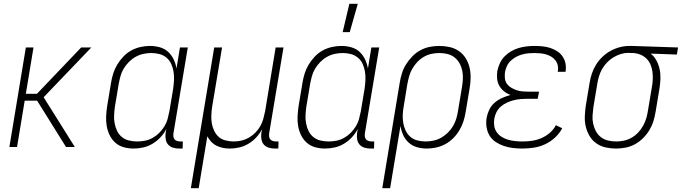

<svg xmlns="http://www.w3.org/2000/svg" viewBox="-20 -768 3562 1003"><path d="M29 0 115 -520H155L115 -278H173L404 -520H457L208 -260L371 0H325L174 -242H109L69 0Z M678 8Q651 8 626 1Q601 -6 582.5 -22.5Q564 -39 553 -61.5Q542 -84 537.5 -109.5Q533 -135 534.5 -162Q536 -189 540 -215L560 -335Q564 -360 571.5 -384Q579 -408 592.5 -430.5Q606 -453 624.5 -472.5Q643 -492 666 -504.5Q689 -517 714 -522.5Q739 -528 763 -528Q790 -528 815 -521Q840 -514 858 -497.5Q876 -481 887 -458Q898 -435 902 -410L920 -520H961L886 -71Q885 -62 886 -54Q887 -46 892 -40Q897 -34 905.5 -31.5Q914 -29 922 -29H935L934 8H915Q899 8 884 3.5Q869 -1 859 -12Q849 -23 846 -39Q843 -55 845 -71L849 -94Q837 -71 818.5 -51Q800 -31 776.5 -17Q753 -3 727.5 2.5Q702 8 678 8ZM697 -29Q717 -29 737.5 -33Q758 -37 777 -47.5Q796 -58 811.5 -73.5Q827 -89 838.5 -107.5Q850 -126 855.5 -146.5Q861 -167 865 -187L885 -307Q888 -329 889 -351Q890 -373 886.5 -394Q883 -415 874.5 -434Q866 -453 850 -466.5Q834 -480 813.5 -485.5Q793 -491 770 -491Q750 -491 729 -486.5Q708 -482 689 -471.5Q670 -461 654 -445Q638 -429 626.5 -410Q615 -391 609.5 -370.5Q604 -350 600 -329L580 -209Q577 -187 576 -165.5Q575 -144 579 -123Q583 -102 592 -83.5Q601 -65 617 -52Q633 -39 654 -34Q675 -29 697 -29Z M977 215 1099 -520H1140L1088 -209Q1085 -188 1084 -166Q1083 -144 1086.5 -123.5Q1090 -103 1099 -84.5Q1108 -66 1122.5 -53Q1137 -40 1158 -34.5Q1179 -29 1201 -29Q1221 -29 1241 -33.5Q1261 -38 1279.5 -48.5Q1298 -59 1313.5 -74.5Q1329 -90 1339.5 -108.5Q1350 -127 1355.5 -147Q1361 -167 1365 -187L1420 -520H1461L1386 -71Q1385 -62 1386 -54Q1387 -46 1392 -40Q1397 -34 1405.5 -31.5Q1414 -29 1422 -29H1435L1434 8H1415Q1399 8 1384 3.5Q1369 -1 1359 -12Q1349 -23 1346 -39Q1343 -55 1345 -71L1349 -93Q1337 -70 1319 -50.5Q1301 -31 1278.5 -17.5Q1256 -4 1231 2Q1206 8 1181 8Q1162 8 1144.5 4.5Q1127 1 1111 -7Q1095 -15 1083 -28Q1071 -41 1063 -56L1018 215Z M1770 -600 1805 -748H1849L1807 -600ZM1678 8Q1651 8 1626 1Q1601 -6 1582.5 -22.5Q1564 -39 1553 -61.5Q1542 -84 1537.5 -109.5Q1533 -135 1534.5 -162Q1536 -189 1540 -215L1560 -335Q1564 -360 1571.5 -384Q1579 -408 1592.5 -430.5Q1606 -453 1624.5 -472.5Q1643 -492 1666 -504.5Q1689 -517 1714 -522.5Q1739 -528 1763 -528Q1790 -528 1815 -521Q1840 -514 1858 -497.5Q1876 -481 1887 -458Q1898 -435 1902 -410L1920 -520H1961L1886 -71Q1885 -62 1886 -54Q1887 -46 1892 -40Q1897 -34 1905.5 -31.5Q1914 -29 1922 -29H1935L1934 8H1915Q1899 8 1884 3.5Q1869 -1 1859 -12Q1849 -23 1846 -39Q1843 -55 1845 -71L1849 -94Q1837 -71 1818.5 -51Q1800 -31 1776.5 -17Q1753 -3 1727.5 2.5Q1702 8 1678 8ZM1697 -29Q1717 -29 1737.5 -33Q1758 -37 1777 -47.5Q1796 -58 1811.5 -73.5Q1827 -89 1838.5 -107.5Q1850 -126 1855.5 -146.5Q1861 -167 1865 -187L1885 -307Q1888 -329 1889 -351Q1890 -373 1886.5 -394Q1883 -415 1874.5 -434Q1866 -453 1850 -466.5Q1834 -480 1813.5 -485.5Q1793 -491 1770 -491Q1750 -491 1729 -486.5Q1708 -482 1689 -471.5Q1670 -461 1654 -445Q1638 -429 1626.5 -410Q1615 -391 1609.5 -370.5Q1604 -350 1600 -329L1580 -209Q1577 -187 1576 -165.5Q1575 -144 1579 -123Q1583 -102 1592 -83.5Q1601 -65 1617 -52Q1633 -39 1654 -34Q1675 -29 1697 -29Z M1977 215 2068 -335Q2072 -360 2079.5 -384.5Q2087 -409 2101 -431.5Q2115 -454 2134 -473.5Q2153 -493 2176 -505.5Q2199 -518 2224.5 -523Q2250 -528 2274 -528H2275Q2303 -528 2329.5 -522Q2356 -516 2377.5 -501Q2399 -486 2413 -463.5Q2427 -441 2433 -415Q2439 -389 2438.5 -361Q2438 -333 2433 -305L2413 -185Q2409 -160 2401.5 -136Q2394 -112 2381 -89.5Q2368 -67 2349 -47.5Q2330 -28 2307 -15.5Q2284 -3 2259 2.5Q2234 8 2210 8Q2183 8 2158.5 1Q2134 -6 2115.5 -22.5Q2097 -39 2086.5 -62Q2076 -85 2072 -110L2018 215ZM2204 -29Q2224 -29 2245 -33.5Q2266 -38 2284.5 -48.5Q2303 -59 2319.5 -75Q2336 -91 2347 -110Q2358 -129 2364 -149.5Q2370 -170 2373 -191L2393 -311Q2397 -333 2398 -355Q2399 -377 2395 -397.5Q2391 -418 2381 -436.5Q2371 -455 2354.5 -468Q2338 -481 2317.5 -486Q2297 -491 2275 -491Q2254 -491 2233.5 -486.5Q2213 -482 2194 -471Q2175 -460 2160 -444Q2145 -428 2134 -409Q2123 -390 2117.5 -370Q2112 -350 2108 -329L2089 -213Q2085 -191 2084 -169Q2083 -147 2086.5 -126Q2090 -105 2099 -86Q2108 -67 2123.5 -53.5Q2139 -40 2160 -34.5Q2181 -29 2204 -29Z M2708 8Q2683 8 2658.5 5Q2634 2 2612 -5.5Q2590 -13 2570 -26Q2550 -39 2538 -58.5Q2526 -78 2522 -102.5Q2518 -127 2522 -152Q2526 -174 2536 -195Q2546 -216 2564 -231.5Q2582 -247 2603.5 -256.5Q2625 -266 2647 -272Q2628 -279 2613 -291Q2598 -303 2588.5 -319.5Q2579 -336 2577 -356.5Q2575 -377 2578 -397Q2582 -417 2591 -437Q2600 -457 2615.5 -473Q2631 -489 2650 -500Q2669 -511 2689 -517Q2709 -523 2730 -525.5Q2751 -528 2771 -528Q2792 -528 2813 -526Q2834 -524 2853 -518Q2872 -512 2889 -501.5Q2906 -491 2917.5 -475Q2929 -459 2933.5 -439Q2938 -419 2935 -398L2934 -393H2894V-397Q2897 -412 2893.5 -427Q2890 -442 2881 -453.5Q2872 -465 2859 -472.5Q2846 -480 2832 -484Q2818 -488 2802.5 -489.5Q2787 -491 2771 -491Q2755 -491 2739.5 -489.5Q2724 -488 2707.5 -483.5Q2691 -479 2675.5 -470.5Q2660 -462 2647.5 -450Q2635 -438 2628 -422.5Q2621 -407 2618 -391Q2616 -375 2617.5 -359Q2619 -343 2628 -330.5Q2637 -318 2650.5 -310Q2664 -302 2678.5 -297Q2693 -292 2709.5 -290.5Q2726 -289 2742 -289H2796L2789 -252H2735Q2717 -252 2699.5 -250.5Q2682 -249 2664 -244.5Q2646 -240 2628.5 -232Q2611 -224 2596.5 -211.5Q2582 -199 2573.5 -182Q2565 -165 2562 -147Q2559 -128 2562 -109.5Q2565 -91 2575.5 -76.5Q2586 -62 2601.5 -52.5Q2617 -43 2634.5 -38Q2652 -33 2671 -31Q2690 -29 2709 -29Q2734 -29 2758.5 -32.5Q2783 -36 2807 -46Q2831 -56 2851.5 -73.5Q2872 -91 2884 -114L2917 -98Q2903 -71 2879 -49Q2855 -27 2826.5 -14Q2798 -1 2768 3.5Q2738 8 2708 8Z M3198 8Q3170 8 3143.5 2Q3117 -4 3095.5 -19Q3074 -34 3060.5 -56.5Q3047 -79 3040.5 -105Q3034 -131 3035 -159Q3036 -187 3040 -215L3060 -335Q3064 -360 3072 -384Q3080 -408 3094 -430.5Q3108 -453 3127.5 -471.5Q3147 -490 3170 -502.5Q3193 -515 3218 -521.5Q3243 -528 3267 -528H3281L3522 -520L3516 -483L3379 -488Q3398 -473 3409.5 -451.5Q3421 -430 3426 -406Q3431 -382 3430 -356Q3429 -330 3425 -305L3405 -185Q3401 -160 3393.5 -135.5Q3386 -111 3372.5 -88.5Q3359 -66 3339.5 -46.5Q3320 -27 3297 -14.5Q3274 -2 3248.5 3Q3223 8 3199 8ZM3200 -29Q3220 -29 3240.5 -33.5Q3261 -38 3280 -49Q3299 -60 3314 -76Q3329 -92 3339.5 -111Q3350 -130 3356 -150Q3362 -170 3365 -191L3385 -311Q3389 -331 3390 -351.5Q3391 -372 3388.5 -392Q3386 -412 3378.5 -430Q3371 -448 3357.5 -461.5Q3344 -475 3325.5 -482.5Q3307 -490 3287 -491H3275Q3272 -491 3269.5 -491.5Q3267 -492 3264 -492Q3244 -492 3224 -486Q3204 -480 3185.5 -469Q3167 -458 3151.5 -442Q3136 -426 3125.5 -407.5Q3115 -389 3109 -369Q3103 -349 3100 -329L3080 -209Q3077 -187 3075.5 -165Q3074 -143 3078.5 -122.5Q3083 -102 3092.5 -83.5Q3102 -65 3118.5 -52Q3135 -39 3156 -34Q3177 -29 3199 -29Z"/></svg>

Font: Iosevka SS18 Extralight
Style: Italic
Weight: 200
Italic angle: -9°
Monospace: yes
Designer: Belleve Invis
Foundry: Belleve Invis
Version: Version 25.1.1; ttfautohint (v1.8.4)